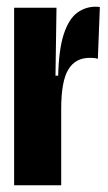

<svg xmlns="http://www.w3.org/2000/svg" viewBox="-20 -551 322 571"><path d="M22 0V-288V-528H148L145 -326H153Q155 -406 170 -450.5Q185 -495 209.5 -513Q234 -531 264 -531Q272 -531 277 -530L271 -376Q266 -378 259.5 -378.5Q253 -379 247 -379Q204 -379 183 -344Q162 -309 162 -227V0Z"/></svg>

Font: Bricolage Grotesque 48pt Condensed Bricolage Grotesque 48pt Condensed Regular
Style: Bold
Weight: 700
Width: 3
Designer: Mathieu Triay
Foundry: Atelier Triay
Version: Version 1.000; ttfautohint (v1.8.4.7-5d5b);gftools[0.9.32]